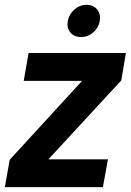

<svg xmlns="http://www.w3.org/2000/svg" viewBox="-33 -773 540 793"><path d="M468 -441 167 -115H413L392 0H-13L7 -113L306 -439H65L85 -554H487ZM302 -620Q273 -620 257.5 -639Q242 -658 247 -686Q252 -714 274 -733.5Q296 -753 325 -753Q353 -753 368.5 -733.5Q384 -714 379 -686Q374 -658 352 -639Q330 -620 302 -620Z"/></svg>

Font: SVN-Poppins SemiBold
Style: Italic
Weight: 600
Italic angle: -10°
Designer: Ninad Kale (Devanagari), Jonny Pinhorn (Latin)
Foundry: Indian Type Foundry
Version: Version 3.002 2017; ttfautohint (v1.8.3)